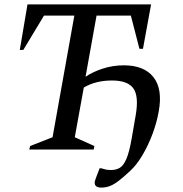

<svg xmlns="http://www.w3.org/2000/svg" viewBox="-20 -680 831 873"><path d="M113 0 117 -16 219 -56 318 -609H180L86 -453H70L105 -660H667L630 -458H614L575 -609H419L369 -331Q401 -353 447 -368Q493 -383 543 -383Q635 -383 677.5 -329.5Q720 -276 702 -175Q693 -123 673.5 -71Q654 -19 628 25Q602 69 573 96Q540 127 518 143.5Q496 160 478 166.5Q460 173 439 173Q426 173 417.5 167Q409 161 411 145Q412 140 416 129.5Q420 119 433 85H440Q456 90 464.5 91.5Q473 93 486 93Q507 93 524 83.5Q541 74 554.5 43Q568 12 579 -52L597 -156Q612 -242 586.5 -278Q561 -314 489 -314Q415 -314 361 -282L320 -56L409 -16L406 0Z"/></svg>

Font: Spectral SC Medium
Style: Italic
Weight: 500
Italic angle: -10°
Designer: Jean-Baptiste Levee
Foundry: Production Type
Version: Version 2.001